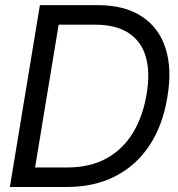

<svg xmlns="http://www.w3.org/2000/svg" viewBox="-20 -748 711 768"><path d="M246.1 0H69.3L82 -78.1H249Q339.4 -78.1 404.8 -113.8Q470.2 -149.4 510.7 -215.1Q551.3 -280.8 566.4 -371.1Q581.1 -457.5 563.5 -519.8Q545.9 -582 494.9 -615.7Q443.8 -649.4 358.4 -649.4H172.9L185.5 -727.5H371.1Q477.1 -727.5 545.9 -683.1Q614.7 -638.7 641.8 -556.2Q668.9 -473.6 649.4 -359.4Q631.3 -247.1 578.1 -166.5Q524.9 -85.9 441.2 -43Q357.4 0 246.1 0ZM227.5 -727.5 107.4 0H19.5L139.6 -727.5Z"/></svg>

Font: Inter Tight
Style: Italic
Weight: 400
Italic angle: -9.39999°
Designer: Rasmus Andersson
Foundry: rsms
Version: Version 3.002